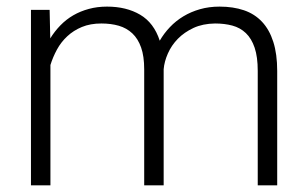

<svg xmlns="http://www.w3.org/2000/svg" viewBox="-20 -558 926 578"><path d="M129.4 -528.3 131.3 -442.4Q144.5 -463.9 161.9 -481.7Q179.2 -499.5 200.7 -512Q222.2 -524.4 247.6 -531.2Q272.9 -538.1 302.2 -538.1Q360.4 -538.1 401.9 -513.7Q443.4 -489.3 460.9 -435.5Q473.6 -457.5 491.5 -476.3Q509.3 -495.1 532 -508.8Q554.7 -522.5 582 -530.3Q609.4 -538.1 641.1 -538.1Q682.1 -538.1 714.4 -527.1Q746.6 -516.1 768.8 -492.4Q791 -468.8 802.7 -432.1Q814.5 -395.5 814.5 -344.2V0H755.9V-344.7Q755.9 -386.7 746.6 -414.3Q737.3 -441.9 720.2 -458.3Q703.1 -474.6 679.4 -481Q655.8 -487.3 627.4 -487.3Q590.3 -486.8 562.5 -473.9Q534.7 -460.9 515.4 -441.2Q496.1 -421.4 485.4 -397Q474.6 -372.6 472.7 -349.6V0H414.1V-349.1Q414.1 -388.7 404.8 -415Q395.5 -441.4 378.4 -457.5Q361.3 -473.6 337.6 -480.5Q314 -487.3 285.2 -487.3Q252 -487.3 226.6 -476.8Q201.2 -466.3 182.4 -448.7Q163.6 -431.2 151.4 -408.7Q139.2 -386.2 131.8 -362.3V0H73.2V-528.3Z"/></svg>

Font: Melbourne
Style: Light
Weight: 300
Designer: Google
Version: Version 2.000980; 2014